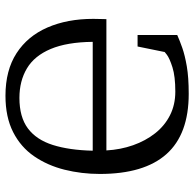

<svg xmlns="http://www.w3.org/2000/svg" viewBox="-24 -674 710 702"><g transform="rotate(90 331.0 -323.0)"><path d="M330 12Q237 12 174.5 -28.5Q112 -69 80.5 -141.5Q49 -214 49 -309Q49 -324 49.5 -335.5Q50 -347 50 -357H530Q527 -409 511 -454.5Q495 -500 467.5 -535Q440 -570 401.5 -589.5Q363 -609 315 -609Q259 -609 226 -598.5Q193 -588 180 -578Q167 -568 170 -569L150 -471H108V-616Q128 -625 155 -634.5Q182 -644 222.5 -651Q263 -658 323 -658Q471 -658 543.5 -576.5Q616 -495 616 -333Q616 -266 600.5 -204Q585 -142 551.5 -93Q518 -44 463 -16Q408 12 330 12ZM338 -39Q408 -39 449.5 -70Q491 -101 510 -161Q529 -221 531 -307H133Q134 -213 159 -153.5Q184 -94 230 -66.5Q276 -39 338 -39Z"/></g></svg>

Font: Faustina Light
Style: Regular
Weight: 300
Designer: Alfonso Garcia
Foundry: http://www.omnibus-type.com
Version: Version 1.200